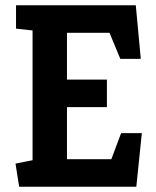

<svg xmlns="http://www.w3.org/2000/svg" viewBox="-20 -711 595 731"><path d="M53 0 39 -88 104 -101V-595L41 -602V-691H497L516 -487H438L397 -586H235V-408H387V-303H235V-105H404L441 -204H520L499 0Z"/></svg>

Font: Kreon Light
Style: Regular
Weight: 300
Designer: Julia Petretta
Foundry: Julia Petretta and Eli Heuer
Version: Version 2.002